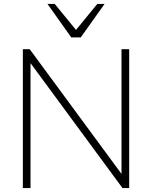

<svg xmlns="http://www.w3.org/2000/svg" viewBox="-20 -955 772 975"><path d="M96 0V-705H131L619 -42H597V-705H636V0H602L114 -663H135V0ZM342 -765 221 -935H258L366 -803L474 -935H511L390 -765Z"/></svg>

Font: Nunito Sans 12pt ExtraLight 12pt ExtraLight
Style: Regular
Weight: 250
Version: Version 3.101;gftools[0.9.27]